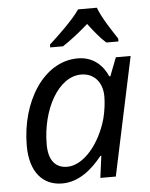

<svg xmlns="http://www.w3.org/2000/svg" viewBox="-54 -811 677 866"><g transform="rotate(-5 284.0 -378.0)"><path d="M48 -173C48 -53 106 10 193 10C268 10 328 -40 375 -99H379L366 0H436L550 -536H483L451 -453H446C425 -502 382 -546 311 -546C157 -546 48 -373 48 -173ZM138 -171C138 -328 216 -472 320 -472C379 -472 416 -428 416 -365C416 -337 412 -303 403 -266C371 -151 295 -63 222 -63C169 -63 138 -99 138 -171ZM192 -606H250C285 -629 327 -661 367 -697C394 -661 422 -627 446 -606H501V-619C476 -658 437 -714 417 -766H332C305 -724 225 -648 192 -619Z"/></g></svg>

Font: BC Sans
Style: Italic
Weight: 400
Italic angle: -12°
Designer: Monotype Design Team
Designer: Province of B.C.
Foundry: Monotype Imaging Inc.
Version: Version 2.000;GOOG;noto-source:20170915:90ef993387c0